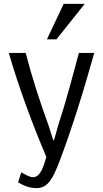

<svg xmlns="http://www.w3.org/2000/svg" viewBox="-20 -803 530 986"><path d="M270 -601 415 -783H307L221 -601ZM464 -531H385C349 -396 318 -279 277 -153C269 -127 259 -82 255 -80C249 -94 241 -123 231 -154C184 -283 142 -413 112 -531H25C78 -350 146 -166 218 3C206 43 190 107 150 107C132 107 115 96 89 82L73 134C93 144 121 163 169 163C226 163 252 111 282 35C349 -140 408 -332 464 -531Z"/></svg>

Font: Repo
Style: Regular
Weight: 400
Designer: Stefan Peev
Foundry: Context Ltd
Version: Version 0.000